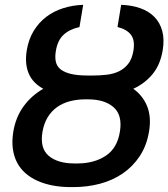

<svg xmlns="http://www.w3.org/2000/svg" viewBox="-20 -757 690 787"><path d="M34.4 -216.6Q44.4 -277 76.7 -321.2Q109 -365.4 157.3 -393.1Q137.8 -403.8 122.9 -418.5Q108 -433.2 99.1 -452.6Q90.2 -471.9 87.5 -496.1Q84.9 -520.2 89.5 -549.7Q96.9 -595.5 117.9 -630Q138.8 -664.4 169.6 -687.9Q200.3 -711.3 239.2 -723.5Q278.1 -735.8 321 -737.2L305.8 -646.3Q263.5 -636.4 239.9 -613.8Q216.3 -591.3 209.2 -549.7Q201.7 -505.3 218 -483.7Q226.2 -472.7 239 -465.7Q251.8 -458.8 267.8 -454.7Q283.7 -450.6 302.6 -449Q321.4 -447.4 341.6 -447.4H359.4Q388.1 -447.4 415.8 -450.5Q443.5 -453.5 466.4 -464.1Q489.3 -474.8 505.3 -495Q521.3 -515.3 527 -549.7Q533.7 -591.3 517.2 -613.8Q500.7 -636.4 461.6 -646.3L476.6 -737.2Q519.9 -735.8 554.7 -723.5Q589.5 -711.3 612.6 -687.9Q635.7 -664.4 645.1 -630Q654.5 -595.5 646.7 -549.7Q636.7 -490.8 604.9 -452.6Q573.2 -414.4 526.3 -393.1Q565.3 -365.4 583.1 -321.6Q600.9 -277.7 590.9 -218Q581.3 -159.8 552.7 -116.8Q524.1 -73.9 482.6 -45.6Q441.1 -17.4 389.2 -3.7Q337.4 9.9 280.9 9.9H269.9Q191.8 9.9 134.2 -15.6Q105.5 -28.4 84 -47.4Q62.5 -66.4 49.5 -91.6Q36.6 -116.8 32.5 -148.1Q28.4 -179.3 34.4 -216.6ZM179.3 -118.6Q216.3 -87 285.5 -87H296.5Q366.1 -87 413.7 -118.6Q460.9 -149.9 471.6 -218Q482.2 -284.8 446 -317.1Q409.1 -349.8 340.6 -349.8H329.5Q295.8 -349.8 266.3 -342Q236.9 -334.2 214 -318Q191.1 -301.8 175.6 -276.6Q160.2 -251.4 154.1 -216.6Q142.8 -149.9 179.3 -118.6Z"/></svg>

Font: Inter P Medium
Style: Italic
Weight: 500
Italic angle: 9.39999°
Designer: Rasmus Andersson
Foundry: rsms
Version: Version 3.018;git-588b23468